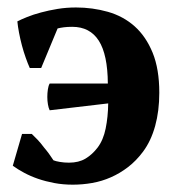

<svg xmlns="http://www.w3.org/2000/svg" viewBox="-20 -488 472 519"><path d="M176.8 11.2Q150.4 11.2 127 6.8Q103.5 2.4 83 -4.6Q62.5 -11.7 45.2 -21Q27.8 -30.3 14.6 -40L39.6 -126H65.9Q72.8 -119.6 81.5 -110.4Q90.3 -101.1 98.6 -89.8Q103 -84.5 106 -80.8Q108.9 -77.1 111.6 -73.5Q114.3 -69.8 117.2 -65.4Q120.1 -61 124.5 -54.7Q130.4 -52.2 141.8 -50.3Q153.3 -48.3 166.5 -48.3Q192.9 -48.3 211.2 -59.3Q229.5 -70.3 243.7 -88.9Q259.3 -109.4 265.6 -140.6Q272 -171.9 272.5 -208.5L114.3 -189.9Q111.3 -195.8 109.6 -205.6Q107.9 -215.3 107.9 -225.8Q107.9 -236.3 109.4 -246.3Q110.8 -256.3 114.3 -262.2H271.5Q271 -340.3 247.1 -377.9Q223.1 -415.5 175.3 -415.5Q162.6 -415.5 153.1 -414.3Q143.6 -413.1 135.7 -411.1L91.3 -304.2H60.5Q55.2 -315.9 49.6 -331.8Q43.9 -347.7 39.3 -365Q34.7 -382.3 31.5 -399.2Q28.3 -416 26.9 -430.2Q37.1 -435.5 53.5 -442.1Q69.8 -448.7 90.8 -454.3Q111.8 -460 135.7 -463.9Q159.7 -467.8 185.5 -467.8Q230 -467.8 271.5 -456.1Q313 -444.3 343.8 -417Q374.5 -389.6 392.6 -345.5Q410.6 -301.3 410.6 -237.3Q410.6 -188 399.4 -147.5Q388.2 -106.9 366.7 -78.1Q348.1 -53.2 326.2 -36.4Q304.2 -19.5 279.8 -8.8Q255.4 2 229.2 6.6Q203.1 11.2 176.8 11.2Z"/></svg>

Font: PT Astra Serif
Style: Bold
Weight: 700
Designer: A.Korolkova, I. Chaeva
Foundry: ParaType Ltd
Version: Version 1.002